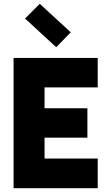

<svg xmlns="http://www.w3.org/2000/svg" viewBox="-20 -984 569 1004"><path d="M155 -264V-418H437V-264ZM152 -527 213 -595V-80L147 -155H491V0H51V-681H491V-527ZM274 -737 111 -887 188 -964 350 -815Z"/></svg>

Font: Gabarito ExtraBold
Style: Regular
Weight: 800
Designer: Leandro Assis / Alvaro Franca / Felipe Casaprima
Foundry: Naipe Foundry
Version: Version 1.000